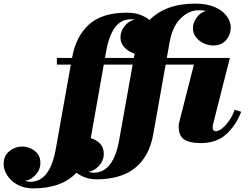

<svg xmlns="http://www.w3.org/2000/svg" viewBox="-223 -780 1376 1060"><path d="M1108.5 -163Q1080 -88 1026 -39Q972 10 885 10Q823.5 10 793.5 -10Q763.5 -30 763.5 -83Q763.5 -92 766.5 -105L847.5 -423.5H691.5L623 -38.5Q601.5 83.5 523.2 146.8Q445 210 310 210Q275.5 210 247.5 199.8Q219.5 189.5 199 173.5Q118 260 -40 260Q-90.5 260 -127 239.5Q-163.5 219 -183.2 188Q-203 157 -203 126Q-203 80 -171 54.5Q-139 29 -101 29Q-78.5 29 -55 38.8Q-31.5 48.5 -15.8 68.5Q0 88.5 0 118.5Q0 157 -26.8 185.8Q-53.5 214.5 -85 218.5Q-69 223.5 -55 223.5Q53.5 223.5 85.5 40L168 -423.5H91V-460H174.5L175 -461.5Q195 -577 267 -643.5Q339 -710 477.5 -710Q520 -710 550.8 -698.5Q581.5 -687 602.5 -669.5Q645 -713 708 -736.5Q771 -760 852.5 -760Q911 -760 949.5 -746Q988 -732 1010.2 -711.2Q1032.5 -690.5 1041.8 -668.8Q1051 -647 1051 -631Q1051 -589 1025.5 -559Q1000 -529 954.5 -529Q927 -529 901.2 -541.2Q875.5 -553.5 858.8 -574.8Q842 -596 842 -623.5Q842 -654.5 862.2 -682.5Q882.5 -710.5 914 -720Q894.5 -723.5 872.5 -723.5Q819.5 -723.5 773.2 -677.2Q727 -631 712 -540L698 -460H1046L953 -93Q952 -88.5 951.5 -83.5Q951 -78.5 951 -74.5Q951 -55.5 969 -55.5Q984 -55.5 1003.8 -71.5Q1023.5 -87.5 1042.2 -114.2Q1061 -141 1072.5 -174ZM362 -490 356.5 -460H516L520 -484Q488.5 -493 465.2 -517Q442 -541 442 -573.5Q442 -606 464 -634.8Q486 -663.5 519.5 -671.5Q508.5 -673.5 497.5 -673.5Q392.5 -673.5 362 -490ZM350 68.5Q350 107 323.2 135.8Q296.5 164.5 265 168.5Q281 173.5 295 173.5Q403.5 173.5 435.5 -10L509.5 -423.5H350L278 -17Q306 -10 328 11.5Q350 33 350 68.5Z"/></svg>

Font: Bodoni* 06pt Fatface
Style: Italic
Weight: 900
Italic angle: -13°
Version: Version 2.3